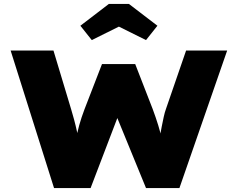

<svg xmlns="http://www.w3.org/2000/svg" viewBox="-20 -957 1209 977"><path d="M255 0 34 -700H252L342 -401Q349 -378 357 -348.5Q365 -319 371.5 -288.5Q378 -258 382.5 -231.5Q387 -205 387 -188H361Q362 -213 367 -246.5Q372 -280 383 -319.5Q394 -359 410 -401L499 -631H668L757 -402Q773 -359 785 -320Q797 -281 804 -247.5Q811 -214 811 -188H787Q787 -201 789.5 -221.5Q792 -242 795 -265Q798 -288 803 -313Q808 -338 813 -361.5Q818 -385 825 -404L927 -700H1136L893 0H723L560 -398H593L441 0ZM447 -753 389 -826 534 -937H636L781 -826L723 -753L570 -829H600Z"/></svg>

Font: Lexend Mega Black
Style: Regular
Weight: 900
Version: Version 1.007